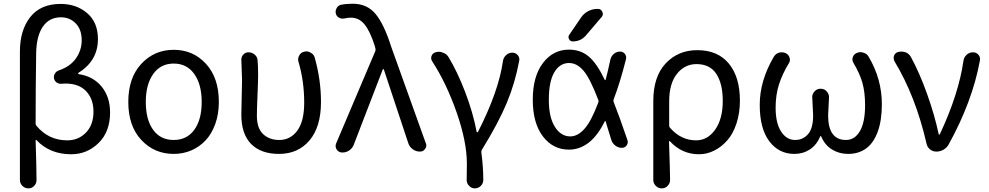

<svg xmlns="http://www.w3.org/2000/svg" viewBox="-20 -829 5407 1050"><path d="M88.9 155.3V-546.9Q88.9 -664.1 145.5 -735.8Q202.1 -807.6 311.5 -807.6Q397.5 -807.6 456.5 -757.3Q515.6 -707 515.6 -615.2Q515.6 -497.1 409.2 -430.7Q407.2 -428.7 407.2 -426.3Q407.2 -423.8 409.2 -423.8Q489.3 -412.1 535.6 -355.5Q582 -298.8 582 -213.9Q582 -108.4 519 -46.9Q456.1 14.6 369.1 14.6Q252.9 14.6 179.7 -62.5Q178.7 -64.5 176.8 -63.5Q174.8 -62.5 174.8 -60.5Q179.7 91.8 179.7 156.2Q179.7 173.8 167 187.5Q154.3 201.2 135.3 201.2Q116.2 201.2 102.5 187.5Q88.9 173.8 88.9 155.3ZM347.7 -61.5Q409.2 -61.5 450.2 -104Q491.2 -146.5 491.2 -218.8Q491.2 -287.1 451.7 -329.6Q412.1 -372.1 337.9 -372.1Q328.1 -372.1 317.4 -371.1Q302.7 -369.1 290.5 -377.4Q278.3 -385.7 275.4 -399.9Q272.5 -414.1 280.3 -426.8Q288.1 -439.5 302.7 -444.3Q365.2 -465.8 396 -510.7Q426.8 -555.7 426.8 -608.4Q426.8 -668 394 -701.2Q361.3 -734.4 313.5 -734.4Q249 -734.4 213.9 -682.6Q178.7 -630.9 177.7 -534.2Q174.8 -344.7 174.8 -153.3Q174.8 -146.5 179.7 -140.6Q246.1 -61.5 347.7 -61.5Z M929.7 12.7Q824.2 12.7 752.9 -63.5Q681.6 -139.6 681.6 -271.5Q681.6 -403.3 752.9 -480Q824.2 -556.6 930.2 -556.6Q1036.1 -556.6 1106.4 -480Q1176.8 -403.3 1176.8 -271.5Q1176.8 -205.1 1157.2 -150.9Q1137.7 -96.7 1104 -61Q1070.3 -25.4 1025.9 -6.3Q981.4 12.7 929.7 12.7ZM1083 -271.5Q1083 -367.2 1042.5 -424.3Q1002 -481.4 930.2 -481.4Q858.4 -481.4 817.9 -424.3Q777.3 -367.2 777.3 -271.5Q777.3 -174.8 817.4 -119.1Q857.4 -63.5 929.7 -63.5Q1002 -63.5 1042.5 -119.1Q1083 -174.8 1083 -271.5Z M1505.9 12.7Q1407.2 12.7 1353.5 -41.5Q1299.8 -95.7 1299.8 -202.1Q1299.8 -234.4 1301.8 -298.3Q1303.7 -362.3 1303.7 -393.6L1299.8 -502.9Q1299.8 -518.6 1309.6 -529.3Q1321.3 -543 1338.9 -543Q1358.4 -543 1373 -530.3Q1387.7 -517.6 1388.7 -499Q1391.6 -468.8 1391.6 -416Q1391.6 -386.7 1388.2 -308.6Q1384.8 -230.5 1384.8 -196.3Q1384.8 -127.9 1418.9 -95.7Q1453.1 -63.5 1506.8 -63.5Q1568.4 -63.5 1606 -114.7Q1643.6 -166 1643.6 -267.6Q1643.6 -385.7 1612.3 -491.2Q1610.4 -498 1610.4 -503.9Q1610.4 -515.6 1616.2 -525.4Q1625 -542 1642.6 -545.9Q1649.4 -547.9 1655.3 -547.9Q1668 -547.9 1678.7 -541Q1696.3 -532.2 1701.2 -513.7Q1735.4 -392.6 1735.4 -271.5Q1735.4 -135.7 1672.9 -61.5Q1610.4 12.7 1505.9 12.7Z M1914.1 -36.1Q1906.2 -16.6 1887.7 -4.9Q1872.1 4.9 1854.5 4.9Q1850.6 4.9 1847.7 4.9Q1830.1 2.9 1820.3 -12.7Q1815.4 -21.5 1815.4 -30.3Q1815.4 -38.1 1818.4 -44.9L2032.2 -548.8Q2035.2 -555.7 2033.2 -563.5L2029.3 -578.1Q2004.9 -656.2 1974.6 -694.3Q1944.3 -732.4 1899.4 -732.4Q1881.8 -732.4 1866.2 -728.5Q1850.6 -724.6 1836.4 -731Q1822.3 -737.3 1817.4 -752Q1815.4 -758.8 1815.4 -764.6Q1815.4 -774.4 1820.3 -783.2Q1828.1 -798.8 1843.8 -802.7Q1872.1 -808.6 1909.2 -808.6Q1987.3 -808.6 2033.7 -752.9Q2080.1 -697.3 2119.1 -574.2L2308.6 -45.9Q2311.5 -39.1 2311.5 -33.2Q2311.5 -23.4 2304.7 -14.6Q2294.9 0 2276.4 0Q2254.9 0 2237.3 -12.7Q2219.7 -25.4 2212.9 -45.9L2079.1 -449.2Q2078.1 -451.2 2076.2 -451.2Q2074.2 -451.2 2073.2 -449.2Z M2623 155.3Q2623 173.8 2609.4 187.5Q2595.7 201.2 2576.2 201.2Q2557.6 201.2 2544.9 186.5Q2532.2 173.8 2532.2 156.2Q2532.2 155.3 2532.2 154.3Q2533.2 128.9 2533.2 66.4Q2533.2 -53.7 2477.1 -214.4Q2420.9 -375 2343.8 -493.2Q2337.9 -502 2337.9 -510.7Q2337.9 -516.6 2339.8 -522.5Q2345.7 -539.1 2362.3 -543Q2371.1 -545.9 2379.9 -545.9Q2391.6 -545.9 2402.3 -541Q2422.9 -534.2 2433.6 -515.6Q2481.4 -436.5 2523.9 -325.7Q2566.4 -214.8 2586.9 -107.4Q2587.9 -105.5 2590.3 -105.5Q2592.8 -105.5 2593.8 -107.4Q2707 -329.1 2730.5 -495.1Q2733.4 -514.6 2748 -527.8Q2762.7 -541 2781.2 -541Q2799.8 -541 2811.5 -527.3Q2820.3 -516.6 2820.3 -503.9Q2820.3 -500 2819.3 -496.1Q2796.9 -375 2751 -265.1Q2705.1 -155.3 2615.2 -9.8Q2611.3 -2.9 2612.3 3.9Q2623 85 2623 155.3Z M3252 -268.6Q3254.9 -275.4 3252 -282.2Q3207 -400.4 3171.9 -441.4Q3135.7 -484.4 3091.8 -484.4Q3042 -484.4 3011.7 -434.1Q2981.4 -383.8 2981.4 -283.2Q2981.4 -187.5 3014.6 -135.3Q3047.9 -83 3098.6 -83Q3139.6 -83 3176.8 -125Q3213.9 -167 3252 -268.6ZM3157.2 -732.4Q3171.9 -754.9 3195.8 -767.6Q3219.7 -780.3 3247.1 -780.3H3250Q3266.6 -780.3 3273.9 -764.6Q3281.2 -749 3270.5 -736.3L3185.5 -636.7Q3157.2 -602.5 3112.3 -602.5Q3098.6 -602.5 3091.8 -615.2Q3085 -627.9 3093.8 -639.6ZM3318.4 -504.9Q3323.2 -523.4 3337.9 -535.2Q3352.5 -546.9 3371.1 -546.9Q3387.7 -546.9 3397.5 -534.2Q3407.2 -521.5 3403.3 -504.9Q3371.1 -377.9 3335.9 -285.2Q3333 -278.3 3335.9 -271.5Q3368.2 -189.5 3411.1 -63.5Q3413.1 -57.6 3413.1 -51.8Q3413.1 -43 3407.2 -34.2Q3397.5 -20.5 3380.9 -20.5Q3361.3 -20.5 3345.2 -32.7Q3329.1 -44.9 3323.2 -63.5Q3306.6 -120.1 3292 -165Q3292 -167 3290 -167Q3288.1 -167 3287.1 -165Q3250 -89.8 3202.1 -50.8Q3151.4 -10.7 3091.8 -10.7Q3003.9 -10.7 2948.7 -83.5Q2893.6 -156.2 2893.6 -283.7Q2893.6 -411.1 2949.2 -484.4Q3004.9 -557.6 3091.8 -557.6Q3155.3 -557.6 3200.2 -519.5Q3244.1 -482.4 3287.1 -392.6Q3288.1 -390.6 3289.6 -390.6Q3291 -390.6 3292 -392.6Q3301.8 -427.7 3318.4 -504.9Z M3552.7 155.3V-276.4Q3552.7 -410.2 3620.6 -482.4Q3688.5 -554.7 3793 -554.7Q3905.3 -554.7 3965.8 -481.4Q4026.4 -408.2 4026.4 -278.3Q4026.4 -210.9 4007.8 -154.3Q3989.3 -97.7 3957.5 -61.5Q3925.8 -25.4 3885.7 -5.4Q3845.7 14.6 3802.7 14.6Q3709 14.6 3643.6 -56.6Q3642.6 -57.6 3640.6 -57.1Q3638.7 -56.6 3638.7 -54.7Q3644.5 115.2 3644.5 155.3Q3644.5 173.8 3630.9 187.5Q3618.2 201.2 3599.1 201.2Q3580.1 201.2 3566.4 187.5Q3552.7 173.8 3552.7 155.3ZM3787.1 -61.5Q3849.6 -61.5 3891.1 -120.1Q3932.6 -178.7 3932.6 -277.3Q3932.6 -371.1 3897.5 -424.8Q3862.3 -478.5 3789.1 -478.5Q3724.6 -478.5 3682.1 -425.3Q3639.6 -372.1 3639.6 -274.4V-142.6Q3639.6 -134.8 3644.5 -129.9Q3704.1 -61.5 3787.1 -61.5Z M4324.2 12.7Q4239.3 12.7 4187 -56.6Q4134.8 -126 4134.8 -255.9Q4134.8 -387.7 4211.9 -518.6Q4221.7 -535.2 4240.2 -541Q4248 -543 4255.9 -543Q4266.6 -543 4277.3 -538.1Q4293 -530.3 4297.9 -513.7Q4299.8 -507.8 4299.8 -502Q4299.8 -491.2 4293 -481.4Q4257.8 -422.9 4239.7 -366.2Q4221.7 -309.6 4221.7 -239.3Q4221.7 -156.2 4251.5 -109.9Q4281.2 -63.5 4328.1 -63.5Q4371.1 -63.5 4398.9 -95.2Q4426.8 -127 4426.8 -198.2L4421.9 -298.8Q4421.9 -315.4 4434.6 -329.1Q4447.3 -343.8 4467.8 -343.8Q4488.3 -343.8 4501 -329.1Q4513.7 -315.4 4513.7 -297.9L4508.8 -198.2Q4508.8 -63.5 4606.4 -63.5Q4654.3 -63.5 4682.6 -111.8Q4710.9 -160.2 4710.9 -253.9Q4710.9 -324.2 4696.3 -376Q4681.6 -427.7 4647.5 -484.4Q4641.6 -494.1 4641.6 -503.9Q4641.6 -509.8 4643.6 -515.6Q4648.4 -532.2 4665 -539.1Q4674.8 -543.9 4685.5 -543.9Q4693.4 -543.9 4701.2 -541Q4720.7 -536.1 4730.5 -518.6Q4802.7 -396.5 4802.7 -258.8Q4802.7 -169.9 4779.8 -107.9Q4756.8 -45.9 4715.8 -16.6Q4674.8 12.7 4618.2 12.7Q4569.3 12.7 4530.3 -11.2Q4491.2 -35.2 4470.7 -83Q4469.7 -85 4467.8 -85Q4465.8 -85 4465.8 -83Q4445.3 -35.2 4408.2 -11.2Q4371.1 12.7 4324.2 12.7Z M5168 -39.1Q5158.2 -21.5 5140.1 -10.7Q5122.1 0 5100.6 0Q5081.1 0 5065.9 -12.2Q5050.8 -24.4 5046.9 -43.9Q4987.3 -302.7 4872.1 -493.2Q4867.2 -502 4867.2 -511.7Q4867.2 -517.6 4869.1 -524.4Q4876 -541 4892.6 -544.9Q4900.4 -546.9 4909.2 -546.9Q4920.9 -546.9 4932.6 -543Q4952.1 -535.2 4961.9 -516.6Q5008.8 -430.7 5050.3 -314.5Q5091.8 -198.2 5113.3 -95.7Q5114.3 -92.8 5116.7 -92.8Q5119.1 -92.8 5120.1 -95.7Q5222.7 -314.5 5249 -497.1Q5252 -516.6 5266.6 -529.8Q5281.2 -543 5300.8 -543Q5319.3 -543 5331.1 -529.3Q5339.8 -518.6 5339.8 -504.9Q5339.8 -502 5338.9 -498Q5297.9 -274.4 5168 -39.1Z"/></svg>

Font: Gen Jyuu Gothic P Regular
Style: Regular
Weight: 400
Designer: [Source Han Sans]
Ryoko NISHIZUKA  (kana & ideographs); Paul D. Hunt (Latin, Greek & Cyrillic); Wenlong ZHANG  (bopomofo
Version: Version 1.002.20150607